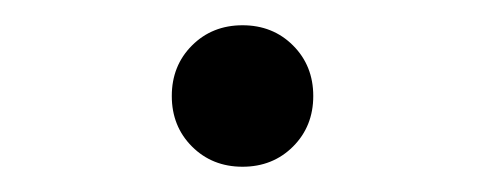

<svg xmlns="http://www.w3.org/2000/svg" viewBox="-20 -122 384 152"><path d="M212 -6Q228 -22 228 -46Q228 -70 212 -86Q196 -102 172 -102Q148 -102 132 -86Q116 -70 116 -46Q116 -22 132 -6Q148 10 172 10Q196 10 212 -6Z"/></svg>

Font: Solway Light
Style: Regular
Weight: 300
Designer: Mariya V. Pigoulevskaya
Foundry: The Northern Block Ltd.
Version: Version 1.000;hotconv 1.0.109;makeotfexe 2.5.65596